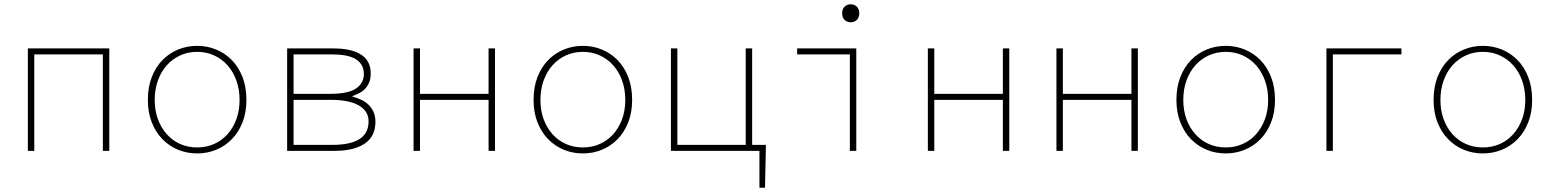

<svg xmlns="http://www.w3.org/2000/svg" viewBox="-20 -704 7240 896"><path d="M110 0V-478H490V0H460V-450H140V0Z M900 12Q853 12 811.5 -5Q770 -22 738.5 -54Q707 -86 688.5 -132.5Q670 -179 670 -238Q670 -298 688.5 -345Q707 -392 738.5 -424Q770 -456 811.5 -473Q853 -490 900 -490Q947 -490 988.5 -473Q1030 -456 1061.5 -424Q1093 -392 1111.5 -345Q1130 -298 1130 -238Q1130 -179 1111.5 -132.5Q1093 -86 1061.5 -54Q1030 -22 988.5 -5Q947 12 900 12ZM900 -16Q943 -16 979 -32Q1015 -48 1041.5 -77.5Q1068 -107 1083 -147.5Q1098 -188 1098 -238Q1098 -287 1083 -328.5Q1068 -370 1041.5 -399.5Q1015 -429 979 -445.5Q943 -462 900 -462Q857 -462 821 -445.5Q785 -429 758.5 -399.5Q732 -370 717 -328.5Q702 -287 702 -238Q702 -188 717 -147.5Q732 -107 758.5 -77.5Q785 -48 821 -32Q857 -16 900 -16Z M1320 0V-478H1538Q1619 -478 1664.5 -449.5Q1710 -421 1710 -361Q1710 -337 1703 -320Q1696 -303 1684.5 -290.5Q1673 -278 1657.5 -270Q1642 -262 1625 -256V-253Q1644 -248 1663.5 -239.5Q1683 -231 1698 -217Q1713 -203 1722.5 -183Q1732 -163 1732 -136Q1732 -67 1681.5 -33.5Q1631 0 1542 0ZM1350 -266H1519Q1605 -266 1641.5 -291Q1678 -316 1678 -359Q1678 -403 1642.5 -426.5Q1607 -450 1529 -450H1350ZM1350 -28H1532Q1700 -28 1700 -137Q1700 -186 1654.5 -212Q1609 -238 1524 -238H1350Z M1910 0V-478H1940V-266H2260V-478H2290V0H2260V-238H1940V0Z M2700 12Q2653 12 2611.5 -5Q2570 -22 2538.5 -54Q2507 -86 2488.5 -132.5Q2470 -179 2470 -238Q2470 -298 2488.5 -345Q2507 -392 2538.5 -424Q2570 -456 2611.5 -473Q2653 -490 2700 -490Q2747 -490 2788.5 -473Q2830 -456 2861.5 -424Q2893 -392 2911.5 -345Q2930 -298 2930 -238Q2930 -179 2911.5 -132.5Q2893 -86 2861.5 -54Q2830 -22 2788.5 -5Q2747 12 2700 12ZM2700 -16Q2743 -16 2779 -32Q2815 -48 2841.5 -77.5Q2868 -107 2883 -147.5Q2898 -188 2898 -238Q2898 -287 2883 -328.5Q2868 -370 2841.5 -399.5Q2815 -429 2779 -445.5Q2743 -462 2700 -462Q2657 -462 2621 -445.5Q2585 -429 2558.5 -399.5Q2532 -370 2517 -328.5Q2502 -287 2502 -238Q2502 -188 2517 -147.5Q2532 -107 2558.5 -77.5Q2585 -48 2621 -32Q2657 -16 2700 -16Z M3111 0V-478H3141V-28H3460V-478H3490V-28H3554V-12L3550 172H3524V0Z M3946 0V-450H3700V-478H3976V0ZM3950 -600Q3933 -600 3921.5 -611Q3910 -622 3910 -642Q3910 -662 3921.5 -673Q3933 -684 3950 -684Q3967 -684 3978.5 -673Q3990 -662 3990 -642Q3990 -622 3978.5 -611Q3967 -600 3950 -600Z M4310 0V-478H4340V-266H4660V-478H4690V0H4660V-238H4340V0Z M4910 0V-478H4940V-266H5260V-478H5290V0H5260V-238H4940V0Z M5700 12Q5653 12 5611.5 -5Q5570 -22 5538.5 -54Q5507 -86 5488.5 -132.5Q5470 -179 5470 -238Q5470 -298 5488.5 -345Q5507 -392 5538.5 -424Q5570 -456 5611.5 -473Q5653 -490 5700 -490Q5747 -490 5788.5 -473Q5830 -456 5861.5 -424Q5893 -392 5911.5 -345Q5930 -298 5930 -238Q5930 -179 5911.5 -132.5Q5893 -86 5861.5 -54Q5830 -22 5788.5 -5Q5747 12 5700 12ZM5700 -16Q5743 -16 5779 -32Q5815 -48 5841.5 -77.5Q5868 -107 5883 -147.5Q5898 -188 5898 -238Q5898 -287 5883 -328.5Q5868 -370 5841.5 -399.5Q5815 -429 5779 -445.5Q5743 -462 5700 -462Q5657 -462 5621 -445.5Q5585 -429 5558.5 -399.5Q5532 -370 5517 -328.5Q5502 -287 5502 -238Q5502 -188 5517 -147.5Q5532 -107 5558.5 -77.5Q5585 -48 5621 -32Q5657 -16 5700 -16Z M6170 0V-478H6520V-450H6200V0Z M6900 12Q6853 12 6811.5 -5Q6770 -22 6738.5 -54Q6707 -86 6688.5 -132.5Q6670 -179 6670 -238Q6670 -298 6688.5 -345Q6707 -392 6738.5 -424Q6770 -456 6811.5 -473Q6853 -490 6900 -490Q6947 -490 6988.5 -473Q7030 -456 7061.5 -424Q7093 -392 7111.5 -345Q7130 -298 7130 -238Q7130 -179 7111.5 -132.5Q7093 -86 7061.5 -54Q7030 -22 6988.5 -5Q6947 12 6900 12ZM6900 -16Q6943 -16 6979 -32Q7015 -48 7041.5 -77.5Q7068 -107 7083 -147.5Q7098 -188 7098 -238Q7098 -287 7083 -328.5Q7068 -370 7041.5 -399.5Q7015 -429 6979 -445.5Q6943 -462 6900 -462Q6857 -462 6821 -445.5Q6785 -429 6758.5 -399.5Q6732 -370 6717 -328.5Q6702 -287 6702 -238Q6702 -188 6717 -147.5Q6732 -107 6758.5 -77.5Q6785 -48 6821 -32Q6857 -16 6900 -16Z"/></svg>

Font: Source Code Pro ExtraLight
Style: Regular
Weight: 200
Monospace: yes
Designer: Paul D. Hunt, Teo Tuominen
Foundry: Adobe Systems Incorporated
Version: Version 2.030;PS 1.000;hotconv 16.6.51;makeotf.lib2.5.65220